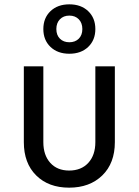

<svg xmlns="http://www.w3.org/2000/svg" viewBox="-20 -856 640 886"><path d="M299 10Q204 10 147 -46.5Q90 -103 90 -200V-550H180V-200Q180 -140 212 -104.5Q244 -69 299 -69Q355 -69 387.5 -104.5Q420 -140 420 -200V-550H510V-200Q510 -103 452 -46.5Q394 10 299 10ZM300 -608Q246 -608 213 -639.5Q180 -671 180 -722Q180 -773 213 -804.5Q246 -836 300 -836Q354 -836 387 -804.5Q420 -773 420 -722Q420 -671 387 -639.5Q354 -608 300 -608ZM300 -661Q327 -661 343.5 -677.5Q360 -694 360 -722Q360 -750 343.5 -767Q327 -784 300 -784Q273 -784 256.5 -767Q240 -750 240 -722Q240 -694 256.5 -677.5Q273 -661 300 -661Z"/></svg>

Font: JetBrainsMono NFM
Style: Regular
Weight: 400
Monospace: yes
Designer: Philipp Nurullin, Konstantin Bulenkov
Foundry: JetBrains
Version: Version 2.304; ttfautohint (v1.8.4.7-5d5b);Nerd Fonts 3.3.0